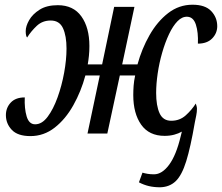

<svg xmlns="http://www.w3.org/2000/svg" viewBox="-20 -566 941 814"><path d="M659 228Q633 228 611.5 223Q590 218 569 207L584 166Q594 169 606 171Q618 173 633 173Q667 173 697 132.5Q727 92 746 12L751 -8Q737 0 718.5 5Q700 10 678 10Q612 10 578.5 -37.5Q545 -85 545 -163Q545 -182 546.5 -202.5Q548 -223 553 -246H488L435 0H351L403 -246H342Q324 -179 291 -120Q258 -61 212 -25Q166 11 109 11Q55 11 30 -15.5Q5 -42 5 -78Q5 -109 25.5 -131Q46 -153 85 -153Q83 -106 93 -72.5Q103 -39 129 -39Q158 -39 182 -71Q206 -103 224 -153Q242 -203 252 -258Q262 -313 262 -360Q262 -414 247 -446.5Q232 -479 195 -479Q160 -479 136 -456.5Q112 -434 95 -407Q89 -413 89 -434Q89 -455 103.5 -480.5Q118 -506 148 -525Q178 -544 225 -544Q291 -544 325 -496.5Q359 -449 359 -371Q359 -349 357 -329.5Q355 -310 352 -293H413L464 -537H550L498 -293H563Q581 -359 614 -417Q647 -475 693 -510.5Q739 -546 796 -546Q850 -546 875.5 -519Q901 -492 901 -455Q901 -425 879.5 -403Q858 -381 819 -381Q821 -429 810.5 -461.5Q800 -494 774 -495Q752 -496 732.5 -476Q713 -456 696.5 -421Q680 -386 667.5 -342.5Q655 -299 648.5 -254.5Q642 -210 642 -172Q642 -118 656.5 -86Q671 -54 706 -54Q742 -54 767.5 -77Q793 -100 810 -127Q811 -124 813 -117.5Q815 -111 815 -105Q815 -91 812 -76.5Q809 -62 806 -47Q788 58 769.5 117.5Q751 177 725 202Q699 227 659 228Z"/></svg>

Font: Noto Serif ExtraCondensed Medium
Style: Italic
Weight: 500
Width: 2
Italic angle: -12°
Designer: Monotype Design Team
Foundry: Monotype Imaging Inc.
Version: Version 2.013; ttfautohint (v1.8.4.7-5d5b)